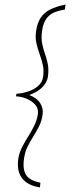

<svg xmlns="http://www.w3.org/2000/svg" viewBox="-20 -684 330 841"><path d="M155 137Q118 131 95.5 115Q73 99 64 73Q55 47 60 12Q64 -14 76 -38Q88 -62 103 -85.5Q118 -109 130 -133.5Q142 -158 146 -185Q149 -208 135 -224.5Q121 -241 98 -251Q75 -261 50 -262L52 -273Q77 -275 102.5 -283Q128 -291 147 -307.5Q166 -324 169 -349Q173 -376 167.5 -400Q162 -424 153.5 -447Q145 -470 139.5 -494.5Q134 -519 138 -547Q143 -583 158 -606Q173 -629 200 -642.5Q227 -656 267 -664L264 -642Q238 -638 217.5 -629.5Q197 -621 183 -602Q169 -583 164 -547Q160 -518 164.5 -494Q169 -470 177 -448Q185 -426 189.5 -402.5Q194 -379 190 -349Q188 -334 178.5 -318.5Q169 -303 151.5 -290Q134 -277 108 -268Q143 -254 156.5 -231.5Q170 -209 167 -185Q163 -154 151 -130.5Q139 -107 125.5 -85.5Q112 -64 100.5 -41Q89 -18 85 12Q80 48 88 69.5Q96 91 114.5 101.5Q133 112 157 116Z"/></svg>

Font: Alumni Sans SC Thin
Style: Italic
Weight: 100
Italic angle: -8°
Designer: Robert E. Leuschke
Foundry: Robert E. Leuschke
Version: Version 1.016